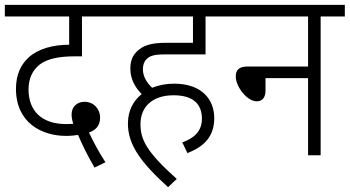

<svg xmlns="http://www.w3.org/2000/svg" viewBox="-20 -642 1446 794"><path d="M371 51 416 29C388 -14 366 -56 348 -94C376 -104 394 -122 394 -156C394 -190 369 -221 329 -221C300 -221 276 -202 276 -168C276 -157 279 -142 283 -130C272 -129 262 -129 253 -129C152 -129 98 -184 98 -272C98 -318 115 -352 144 -375C175 -398 220 -409 289 -409H319V-574H464V-622H0V-574H266V-457C198 -457 138 -440 99 -405C67 -376 46 -334 46 -275C46 -134 153 -80 253 -80C273 -80 289 -82 303 -84C318 -47 346 9 371 51Z M734 -53 755 -9C825 -36 866 -78 866 -154C866 -226 819 -296 700 -296C667 -296 637 -290 609 -279C589 -298 571 -324 571 -355C571 -372 575 -386 585 -396C598 -411 618 -417 659 -417H830V-574H930V-622H451V-574H778V-465H665C601 -465 569 -452 546 -429C528 -412 519 -389 519 -358C519 -313 541 -278 566 -253C531 -225 509 -184 509 -131C509 -41 565 32 675 132L711 98C586 -14 561 -64 561 -129C561 -200 610 -248 698 -248C782 -248 815 -209 815 -151C815 -97 780 -70 734 -53Z M916 -622V-574H1254V-367H1004C967 -367 955 -351 955 -326C955 -282 1003 -223 1041 -223C1064 -223 1078 -237 1078 -268V-319H1254V0H1306V-574H1406V-622Z"/></svg>

Font: Noto Sans SemiCondensed Light
Style: Regular
Weight: 300
Width: 4
Designer: Monotype Design Team
Foundry: Monotype Imaging Inc.
Version: Version 2.013